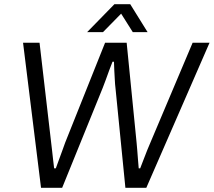

<svg xmlns="http://www.w3.org/2000/svg" viewBox="-20 -888 1011 908"><path d="M174 0 89 -686H167L222 -213Q224 -201 226 -179Q228 -157 231 -134Q234 -111 236 -92H244Q251 -111 259.5 -134.5Q268 -158 276 -179.5Q284 -201 288 -213L477 -686H579L626 -213Q627 -201 629 -179Q631 -157 632.5 -134Q634 -111 636 -92H643Q650 -110 659 -133.5Q668 -157 676.5 -178.5Q685 -200 691 -213L891 -686H971L672 0H573L526 -473Q524 -488 523 -510Q522 -532 520.5 -555.5Q519 -579 519 -596H512Q505 -579 496.5 -555.5Q488 -532 480 -510Q472 -488 466 -473L274 0ZM392 -736 521 -868H596L678 -736H608L538 -847H576L467 -736Z"/></svg>

Font: Archivo SemiBold Light
Style: Italic
Weight: 300
Italic angle: -10°
Version: Version 2.001